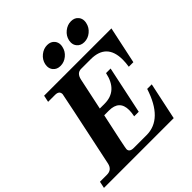

<svg xmlns="http://www.w3.org/2000/svg" viewBox="-280 -1135 1308 1308"><g transform="rotate(-45 374.0 -481.0)"><path d="M641.6 0H-30.3L-20 -48.8H46.9Q95.7 -48.8 106.4 -97.7Q222.2 -644 222.2 -650.9Q222.2 -683.6 182.1 -683.6H115.2L125.5 -732.4H773.9L716.8 -463.9H672.9Q678.2 -498 678.2 -526.9Q678.2 -683.6 525.4 -683.6H433.1Q392.1 -683.6 380.9 -632.8L332 -402.3H377.9Q502.9 -402.3 532.7 -543H576.7L503.9 -199.2H460Q466.3 -229.5 466.3 -253.4Q466.3 -348.6 366.2 -348.6H320.8Q264.6 -91.3 264.6 -78.1Q264.6 -48.8 306.2 -48.8H429.2Q584 -48.8 654.8 -268.6H698.7ZM578.1 -796.4Q543.5 -796.4 524.4 -819.8Q510.3 -836.9 510.3 -860.4Q510.3 -869.1 512.2 -878.9Q520 -914.6 549.3 -938.2Q578.6 -961.9 613.3 -961.9Q648.4 -961.9 667 -938.5Q680.7 -921.4 680.7 -898.9Q680.7 -889.2 678.2 -878.9Q670.9 -843.8 642.1 -820.1Q613.3 -796.4 578.1 -796.4ZM348.6 -796.4Q314 -796.4 294.9 -819.8Q280.8 -836.9 280.8 -860.4Q280.8 -869.1 282.7 -878.9Q290.5 -914.6 319.8 -938.2Q349.1 -961.9 383.8 -961.9Q418.9 -961.9 437.5 -938.5Q451.2 -921.4 451.2 -898.9Q451.2 -889.2 448.7 -878.9Q441.4 -843.8 412.6 -820.1Q383.8 -796.4 348.6 -796.4Z"/></g></svg>

Font: Munson
Style: Bold Italic
Weight: 700
Italic angle: -12°
Designer: Paul James MIller
Foundry: High-Logic / Made with FontCreator
Version: Version 2.10;May 5, 2019;FontCreator 11.5.0.2430 64-bit